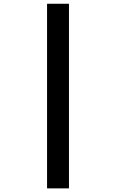

<svg xmlns="http://www.w3.org/2000/svg" viewBox="-20 -865 626 1036"><path d="M233.9 151.4V-844.7H352.1V151.4Z"/></svg>

Font: Cascadia Code NF SemiBold
Style: Italic
Weight: 600
Italic angle: -10°
Monospace: yes
Designer: Aaron Bell
Foundry: Saja Typeworks
Version: Version 2404.023; ttfautohint (v1.8.4)